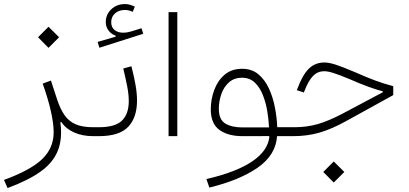

<svg xmlns="http://www.w3.org/2000/svg" viewBox="-103 -685 2059 966"><path d="M88.4 -497.6 141.1 -550.3 194.3 -497.6 141.1 -444.3ZM111.8 -264.2 153.3 -279.8 183.1 -188.5Q199.7 -137.2 221.7 -105.7Q243.7 -74.2 277.8 -59.6Q312 -44.9 365.7 -44.9H366.2V0H365.7Q311.5 0 269.8 -18.6Q228 -37.1 205.6 -71.3L200.7 -69.3Q211.9 14.2 187.5 74.2Q163.1 134.3 100.6 178.7Q38.1 223.1 -64.9 261.2L-83 220.2Q50.8 171.4 108.9 115.7Q167 60.1 167 -19.5Q167 -63.5 152.8 -126.2Q138.7 -189 111.8 -264.2Z M575.2 -651.9 564.9 -625.5Q545.4 -634.8 524.9 -634.8Q495.1 -634.8 475.8 -617.7Q456.5 -600.6 456.5 -573.2Q456.5 -548.3 473.1 -534.4Q489.7 -520.5 517.1 -520.5Q536.6 -520.5 560.5 -527.8L608.9 -543L617.7 -515.1L397 -444.8L388.2 -474.1L479 -500.5V-505.4Q456.5 -513.2 442.9 -531.7Q429.2 -550.3 429.2 -574.2Q429.2 -612.3 457 -638.4Q484.9 -664.6 525.9 -664.6Q539.1 -664.6 551.3 -660.9Q563.5 -657.2 575.2 -651.9ZM558.1 -351.6Q570.8 -303.2 578.6 -259.3Q586.4 -215.3 586.4 -179.2Q586.4 -93.8 542 -46.9Q497.6 0 394.5 0H366.2Q355 0 355 -22.5Q355 -44.9 366.2 -44.9H394.5Q477.1 -44.9 511 -78.6Q544.9 -112.3 544.9 -176.3Q544.9 -209.5 536.9 -251Q528.8 -292.5 517.1 -340.3Z M789.1 0H745.1V-624H789.1Z M1252.4 2.9 1249.5 -0.5Q1215.8 0 1182.6 0Q1149.4 0 1116.2 0Q1044.9 0 1001.2 -31.2Q957.5 -62.5 957.5 -134.8Q957.5 -185.5 974.9 -232.4Q992.2 -279.3 1027.1 -309.1Q1062 -338.9 1115.2 -338.9Q1164.1 -338.9 1197 -311.3Q1230 -283.7 1250.2 -239.5Q1270.5 -195.3 1280.3 -144Q1290 -92.8 1292 -44.9H1337.9V0H1291Q1284.7 94.7 1193.8 158.2Q1103 221.7 950.2 258.8L935.5 215.8Q1081.5 182.6 1163.1 128.9Q1244.6 75.2 1252.4 2.9ZM1250.5 -43.9Q1249 -81.5 1241.9 -124.5Q1234.9 -167.5 1219.7 -206.3Q1204.6 -245.1 1179 -269.5Q1153.3 -293.9 1114.7 -293.9Q1074.7 -293.9 1048.8 -270.5Q1022.9 -247.1 1010.5 -211.2Q998 -175.3 998 -137.7Q998 -83.5 1030.3 -63.7Q1062.5 -43.9 1117.2 -43.9Z M1523.4 180.2 1576.2 127.4 1629.4 180.2 1576.2 233.4ZM1528.8 -370.6Q1551.8 -370.6 1584.7 -360.1Q1617.7 -349.6 1682.1 -322.3Q1742.7 -295.4 1786.6 -279.3Q1830.6 -263.2 1875.5 -251.5V-206.5L1639.2 -76.2Q1565.4 -35.2 1503.9 -17.6Q1442.4 0 1373 0H1337.9Q1326.7 0 1326.7 -22.5Q1326.7 -44.9 1337.9 -44.9H1378.4Q1440.4 -44.9 1495.1 -60.5Q1549.8 -76.2 1620.6 -113.3L1822.8 -220.7V-225.6Q1757.8 -242.2 1661.1 -284.7Q1606.4 -307.6 1576.7 -317.1Q1546.9 -326.7 1528.8 -326.7Q1495.6 -326.7 1472.7 -303.7Q1449.7 -280.8 1428.7 -227.1L1425.3 -219.7L1390.1 -231.4L1393.6 -239.3Q1419.4 -309.1 1451.2 -339.8Q1482.9 -370.6 1528.8 -370.6Z"/></svg>

Font: Estedad-FD ExtraLight
Style: Regular
Weight: 200
Designer: Amin Abedi
Version: Version 7.3